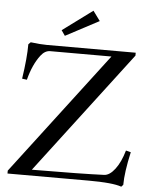

<svg xmlns="http://www.w3.org/2000/svg" viewBox="-58 -903 757 968"><g transform="rotate(5 320.0 -419.0)"><path d="M242.7 -716.8 224.1 -743.7 375.5 -855.5 411.6 -806.2ZM592.3 16.1Q547.4 0 425.8 0H15.1V-14.6L485.8 -633.3H175.8Q149.4 -633.3 128.4 -606Q91.3 -557.6 71.3 -479.5L46.9 -482.9Q63 -588.9 63 -658.2L74.2 -669.4Q124 -663.1 155.8 -663.1H606V-648.4L135.7 -29.8Q390.1 -30.8 501 -35.6Q528.8 -36.6 555.9 -72.3Q583 -107.9 600.1 -167.5L625 -161.1Q601.6 -56.6 601.6 5.9Z"/></g></svg>

Font: Elstob
Style: Regular
Weight: 400
Designer: Peter S. Baker
Version: Version 1.015